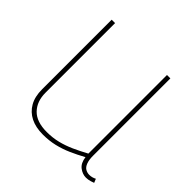

<svg xmlns="http://www.w3.org/2000/svg" viewBox="-145 -659 798 798"><g transform="rotate(45 254.5 -260.0)"><path d="M211 10Q169 10 139 -5Q109 -20 92.5 -49Q76 -78 76 -121V-530H96V-121Q96 -70 125.5 -39.5Q155 -9 215 -9Q249 -9 279.5 -16.5Q310 -24 340 -37.5Q370 -51 401 -68V-530H421V-76Q421 -51 427 -35.5Q433 -20 443.5 -14Q454 -8 466 -8Q482 -8 497 -16L504 1Q496 4 489.5 6Q483 8 476.5 9Q470 10 464 10Q444 10 425.5 -4Q407 -18 403 -49Q372 -32 341.5 -18.5Q311 -5 279 2.5Q247 10 211 10Z"/></g></svg>

Font: Georama ExtraCondensed Thin Thin
Style: Regular
Weight: 250
Version: Version 1.001